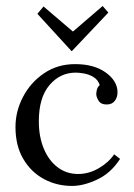

<svg xmlns="http://www.w3.org/2000/svg" viewBox="-20 -598 440 630"><path d="M216.4 12.1Q165.7 12.1 123.6 -10.8Q81.4 -33.7 56.1 -77Q30.8 -120.3 30.8 -181.2Q30.8 -232.9 55.6 -280.2Q80.3 -327.5 124.5 -357.5Q168.7 -387.6 226.6 -387.6Q289.3 -387.6 327.5 -359.7Q365.6 -331.9 365.6 -295.2Q365.6 -278.7 356.6 -267Q347.6 -255.2 330.4 -255.2Q311.3 -254.9 303.6 -267.3Q295.9 -279.8 295.9 -289Q295.9 -296.3 298.1 -304.4Q300.3 -312.4 307.3 -319Q301.1 -337 286.2 -345.6Q271.4 -354.2 255.2 -357Q239.1 -359.7 228.5 -359.7Q177.1 -359.7 142.3 -318.7Q107.4 -277.6 107.4 -199.9Q107.4 -149.6 123.6 -110.6Q139.7 -71.5 168.9 -49.3Q198 -27.1 236.5 -27.1Q271.4 -27.1 304 -46Q336.6 -64.9 354.6 -91.7L374 -76.6Q344 -30.1 299.2 -9Q254.5 12.1 216.4 12.1ZM214.5 -430.5 102.7 -552.6 122.8 -576.8 218.6 -495H220L316.8 -578.3L335.5 -556.7L216 -430.5Z"/></svg>

Font: Parastoo
Style: Regular
Weight: 400
Foundry: Saber Rastikerdar (saber.rastikerdar@gmail.com)
Version: Version 3.000